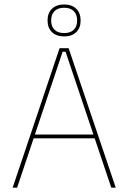

<svg xmlns="http://www.w3.org/2000/svg" viewBox="-20 -860 588 880"><path d="M38 0 253 -639H294.5L510.5 0H490L280.5 -623H267L58.5 0ZM127 -226V-243.5H421V-226ZM198 -765.5V-766.5Q198 -800.5 218.5 -820Q239 -839.5 274 -839.5Q309 -839.5 329.2 -820Q349.5 -800.5 349.5 -766.5V-765.5Q349.5 -732 329.2 -712.5Q309 -693 274 -693Q239 -693 218.5 -712.5Q198 -732 198 -765.5ZM214.5 -765.5Q214.5 -738.5 230 -723.5Q245.5 -708.5 274 -708.5Q302.5 -708.5 318 -723.5Q333.5 -738.5 333.5 -765.5V-766.5Q333.5 -794 318 -809.2Q302.5 -824.5 274 -824.5Q245.5 -824.5 230 -809.2Q214.5 -794 214.5 -766.5Z"/></svg>

Font: Anek Gujarati Medium Thin
Style: Regular
Weight: 250
Version: Version 1.003